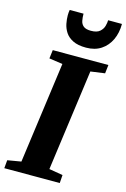

<svg xmlns="http://www.w3.org/2000/svg" viewBox="-156 -1062 740 1127"><g transform="rotate(15 214.0 -498.0)"><path d="M-9.5 0 -5 -49.5 77.5 -63.5 161.5 -679 79.5 -691 86 -743H424L418 -691L331.5 -679L247.5 -63.5L331 -49.5L327.5 0ZM270 -807.5Q220.5 -807.5 190 -822.8Q159.5 -838 144 -862Q128.5 -886 123.2 -912.8Q118 -939.5 118 -963.5Q118 -972.5 118.8 -980.8Q119.5 -989 121 -996.5H205Q205 -973.5 208.8 -954Q212.5 -934.5 227 -922.5Q241.5 -910.5 272.5 -910.5Q308.5 -910.5 326 -925.8Q343.5 -941 349 -961.2Q354.5 -981.5 354.5 -996.5H438.5Q438.5 -942 418.5 -899.5Q398.5 -857 361 -832.2Q323.5 -807.5 270 -807.5Z"/></g></svg>

Font: Merriweather 24pt Black
Style: Italic
Weight: 900
Italic angle: -7.8°
Designer: Eben Sorkin
Foundry: Eben Sorkin
Version: Version 2.101